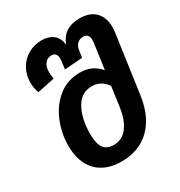

<svg xmlns="http://www.w3.org/2000/svg" viewBox="-181 -882 959 1023"><g transform="rotate(-30 299.0 -370.5)"><path d="M586 -629Q586 -620 584 -600L533 -238Q515 -115 447 -49.5Q379 16 272 16Q174 16 120 -40Q66 -96 66 -198Q66 -275 95.5 -346Q125 -417 181 -461.5Q237 -506 314 -506Q390 -506 436 -450L458 -606Q459 -612 459 -622Q459 -663 424 -663Q403 -663 388 -649Q373 -635 370 -610L364 -568L254 -560L260 -607Q261 -613 261 -623Q261 -661 228 -661Q202 -661 187.5 -641.5Q173 -622 173 -592Q173 -574 177 -548L71 -526Q59 -557 59 -590Q59 -639 81 -677Q103 -715 140.5 -736Q178 -757 223 -757Q265 -757 292.5 -736Q320 -715 325 -671Q357 -757 456 -757Q519 -757 552.5 -723Q586 -689 586 -629ZM407 -246 423 -361Q389 -411 332 -411Q266 -411 232 -349Q198 -287 198 -194Q198 -134 218 -107.5Q238 -81 279 -81Q330 -81 363 -123Q396 -165 407 -246Z"/></g></svg>

Font: FiraGO Medium
Style: Italic
Weight: 500
Italic angle: -8°
Designer: bBox Type GmbH
Foundry: bBox Type GmbH
Version: Version 1.001